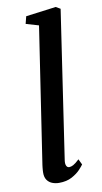

<svg xmlns="http://www.w3.org/2000/svg" viewBox="-93 -861 486 914"><g transform="rotate(-10 150.0 -404.0)"><path d="M161 -91.5Q158.5 -74.5 163 -65Q167.5 -55.5 176.5 -55.5Q185.5 -55.5 196.5 -61.2Q207.5 -67 226 -84.5L239 -57.5Q234.5 -50.5 219.5 -34.2Q204.5 -18 178.8 -4Q153 10 116.5 10Q98.5 10 83 3.8Q67.5 -2.5 58.2 -16.2Q49 -30 49.5 -52.5Q49.5 -57 50 -63.5Q50.5 -70 51.2 -76.8Q52 -83.5 52.5 -87.5L152 -745L90.5 -763L99.5 -798.5L245.5 -817.5L267 -805Z"/></g></svg>

Font: Merriweather Medium
Style: Italic
Weight: 500
Italic angle: -7.8°
Version: Version 2.101